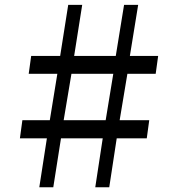

<svg xmlns="http://www.w3.org/2000/svg" viewBox="-20 -790 751 810"><path d="M177.8 -206.5H64L74.4 -282.9H190.1L221.9 -478.6H101.1L111.5 -554H233.8L267.8 -769.5H326.8L292.8 -554H468.4L503.4 -769.5H562.9L527.9 -554H647.2L636.8 -478.6H517.4L484.8 -282.9H609.6L599.2 -206.5H472.4L440.9 0H381.9L413.4 -206.5H237.3L204.8 0H145.8ZM425.8 -282.9 457.9 -478.6H281.4L248.6 -282.9Z"/></svg>

Font: Merriweather 7pt Light
Style: Regular
Weight: 300
Designer: Eben Sorkin
Foundry: Eben Sorkin
Version: Version 2.200;gftools[0.9.31]